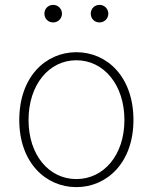

<svg xmlns="http://www.w3.org/2000/svg" viewBox="-20 -754 626 787"><path d="M293 13C419 13 527 -88 527 -262C527 -439 419 -540 293 -540C167 -540 59 -439 59 -262C59 -88 167 13 293 13ZM293 -20C181 -20 97 -118 97 -262C97 -407 181 -507 293 -507C405 -507 490 -407 490 -262C490 -118 405 -20 293 -20ZM198 -662C218 -662 234 -678 234 -698C234 -718 218 -734 198 -734C177 -734 162 -718 162 -698C162 -678 177 -662 198 -662ZM388 -662C408 -662 424 -678 424 -698C424 -718 408 -734 388 -734C367 -734 352 -718 352 -698C352 -678 367 -662 388 -662Z"/></svg>

Font: Harano Aji Gothic ExtraLight
Style: Regular
Weight: 250
Foundry: Masamichi Hosoda
Version: HaranoAjiGothic-ExtraLight version 20230610;ttx 4.39.4